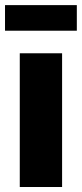

<svg xmlns="http://www.w3.org/2000/svg" viewBox="-26 -749 328 769"><path d="M53.2 0V-535.6H222.7V0ZM281.7 -728.5V-626H-5.9V-728.5Z"/></svg>

Font: Inter 20pt ExtraBold
Style: Regular
Weight: 800
Version: Version 4.001;git-66647c0bb